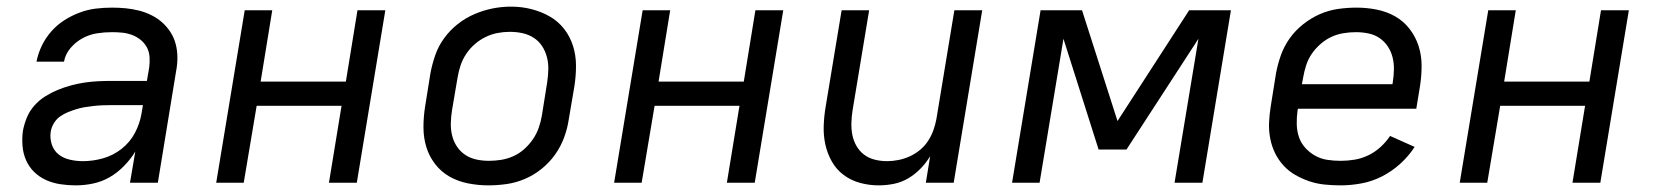

<svg xmlns="http://www.w3.org/2000/svg" viewBox="-20 -551 4990 579"><path d="M208 8Q185 8 162 4.5Q139 1 119 -8Q99 -17 83.5 -32Q68 -47 59 -67Q50 -87 48 -110Q46 -133 49 -156Q53 -177 61 -196.5Q69 -216 83.5 -232.5Q98 -249 116.5 -260.5Q135 -272 154.5 -280Q174 -288 194.5 -293.5Q215 -299 235 -302Q255 -305 275.5 -306Q296 -307 316 -307H423L430 -348Q432 -363 431 -379Q430 -395 423 -408Q416 -421 404.5 -430.5Q393 -440 378.5 -445.5Q364 -451 348.5 -452.5Q333 -454 318 -454Q295 -454 272.5 -450.5Q250 -447 229.5 -436Q209 -425 193 -406.5Q177 -388 173 -365H90Q95 -390 106 -413Q117 -436 134.5 -456Q152 -476 174 -490Q196 -504 220 -513Q244 -522 268.5 -525Q293 -528 318 -528Q339 -528 359.5 -526Q380 -524 399.5 -519Q419 -514 437 -505Q455 -496 469.5 -483Q484 -470 494.5 -453.5Q505 -437 510 -417.5Q515 -398 515 -377Q515 -356 511 -336L456 0H372L388 -94Q374 -71 354 -50.5Q334 -30 310.5 -16.5Q287 -3 260.5 2.5Q234 8 209 8ZM230 -65Q260 -65 290.5 -73.5Q321 -82 346.5 -102Q372 -122 387 -150.5Q402 -179 407 -210L411 -234H316Q303 -234 289.5 -233.5Q276 -233 263 -231.5Q250 -230 237 -228Q224 -226 211 -222Q198 -218 185.5 -213Q173 -208 161.5 -200Q150 -192 142.5 -179.5Q135 -167 133 -154Q130 -135 136 -116Q142 -97 156.5 -85.5Q171 -74 190.5 -69.5Q210 -65 230 -65Z M632 0 718 -520H801L766 -305H1023L1058 -520H1142L1056 0H972L1010 -232H754L715 0Z M1453 8Q1422 8 1391.5 2Q1361 -4 1335.5 -18.5Q1310 -33 1292 -56.5Q1274 -80 1265.5 -108Q1257 -136 1257 -167.5Q1257 -199 1262 -230L1278 -330Q1283 -357 1292.5 -384.5Q1302 -412 1319.5 -436Q1337 -460 1360.5 -478.5Q1384 -497 1411 -508.5Q1438 -520 1465.5 -525.5Q1493 -531 1521 -531Q1553 -531 1582.5 -523.5Q1612 -516 1637.5 -501.5Q1663 -487 1681 -464Q1699 -441 1708 -412.5Q1717 -384 1717 -352.5Q1717 -321 1712 -290L1695 -190Q1691 -163 1681 -136Q1671 -109 1654 -85Q1637 -61 1613.5 -42Q1590 -23 1563 -11.5Q1536 0 1508 4Q1480 8 1453 8ZM1454 -66Q1473 -66 1491.5 -69Q1510 -72 1528 -80Q1546 -88 1561 -101.5Q1576 -115 1587 -131Q1598 -147 1604.5 -165.5Q1611 -184 1614 -202L1630 -302Q1633 -322 1633.5 -341Q1634 -360 1629.5 -378Q1625 -396 1615 -411.5Q1605 -427 1589.5 -437Q1574 -447 1555.5 -451Q1537 -455 1517 -455Q1499 -455 1480.5 -451.5Q1462 -448 1444.5 -439.5Q1427 -431 1412 -418Q1397 -405 1386 -388.5Q1375 -372 1369 -354Q1363 -336 1360 -318L1343 -218Q1340 -199 1339.5 -179.5Q1339 -160 1343.5 -142Q1348 -124 1358 -109Q1368 -94 1383 -84Q1398 -74 1416.5 -70Q1435 -66 1454 -66Z M1832 0 1918 -520H2001L1966 -305H2223L2258 -520H2342L2256 0H2172L2210 -232H1954L1915 0Z M2630 8Q2601 8 2573.5 0.5Q2546 -7 2524 -23.5Q2502 -40 2488.5 -64Q2475 -88 2469 -115Q2463 -142 2464 -171.5Q2465 -201 2470 -230L2518 -520H2601L2551 -218Q2548 -199 2547.5 -180Q2547 -161 2550.5 -143.5Q2554 -126 2563 -110.5Q2572 -95 2586 -84.5Q2600 -74 2618 -69.5Q2636 -65 2655 -65Q2672 -65 2689.5 -68.5Q2707 -72 2723.5 -79.5Q2740 -87 2754.5 -99Q2769 -111 2779 -126.5Q2789 -142 2795 -159Q2801 -176 2804 -193L2858 -520H2942L2856 0H2772L2785 -80Q2773 -60 2756 -42.5Q2739 -25 2718.5 -13Q2698 -1 2675 3.5Q2652 8 2630 8Z M3032 0 3118 -520H3243L3350 -186L3566 -520H3692L3606 0H3522L3594 -434L3377 -100H3293L3187 -434L3115 0Z M4023 8Q3998 8 3974 5.5Q3950 3 3928 -4.5Q3906 -12 3886 -23.5Q3866 -35 3850.5 -52Q3835 -69 3825 -89.5Q3815 -110 3810.5 -133.5Q3806 -157 3807 -181Q3808 -205 3812 -230L3828 -330Q3833 -357 3842.5 -384Q3852 -411 3869 -435Q3886 -459 3910 -478Q3934 -497 3960.5 -508.5Q3987 -520 4015 -524Q4043 -528 4071 -528Q4102 -528 4132 -522Q4162 -516 4187.5 -501.5Q4213 -487 4231 -463.5Q4249 -440 4258 -412Q4267 -384 4267 -352.5Q4267 -321 4262 -290L4251 -223H3894L3893 -218Q3890 -197 3890.5 -176.5Q3891 -156 3897 -138Q3903 -120 3916 -105.5Q3929 -91 3946 -81.5Q3963 -72 3982.5 -69Q4002 -66 4023 -66Q4044 -66 4065 -69.5Q4086 -73 4106 -82.5Q4126 -92 4143 -107.5Q4160 -123 4172 -141L4246 -108Q4228 -80 4202.5 -57Q4177 -34 4147.5 -19Q4118 -4 4086 2Q4054 8 4023 8ZM3906 -297H4179L4180 -302Q4183 -321 4183.5 -340.5Q4184 -360 4179.5 -378Q4175 -396 4165 -411Q4155 -426 4140.5 -436Q4126 -446 4107.5 -450Q4089 -454 4069 -454Q4051 -454 4032 -451Q4013 -448 3995.5 -440Q3978 -432 3962.5 -418.5Q3947 -405 3936 -389Q3925 -373 3919 -354.5Q3913 -336 3910 -318Z M4382 0 4468 -520H4551L4516 -305H4773L4808 -520H4892L4806 0H4722L4760 -232H4504L4465 0Z"/></svg>

Font: Zed Sans Extended
Style: Italic
Weight: 400
Width: 7
Italic angle: -9°
Designer: Belleve Invis
Foundry: Belleve Invis
Version: Version 1.0.0; ttfautohint (v1.8.4)